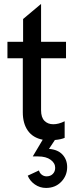

<svg xmlns="http://www.w3.org/2000/svg" viewBox="-20 -699 389 970"><path d="M227.5 53.2Q272 56.6 295.7 82Q319.3 107.4 319.3 145Q319.3 188.5 289.3 219.5Q259.3 250.5 212.4 250.5Q181.6 250.5 156.2 232.9Q130.9 215.3 120.1 188.5L176.8 162.1Q179.7 174.3 190.4 183.1Q201.2 191.9 215.3 191.9Q234.9 191.9 246.8 179.7Q258.8 167.5 258.8 148.9Q258.8 125 235.8 108.2Q212.9 91.3 172.4 91.3H145.5L195.8 6.8Q146 -2.9 120.6 -39.1Q95.2 -75.2 95.2 -131.8V-404.8H17.6V-487.8H96.7V-603L187.5 -679.2V-487.8H313.5V-404.8H187.5V-141.6Q187.5 -106 204.6 -88.6Q221.7 -71.3 249 -71.3Q276.4 -71.3 306.6 -86.4V-2.4Q288.1 5.4 257.3 8.3Z"/></svg>

Font: HK Grotesk Medium
Style: Regular
Weight: 500
Designer: Alfredo Marco Pradil and Stefan Peev
Foundry: Hanken Design Co.
Version: Version 1.045;PS 001.045;hotconv 1.0.88;makeotf.lib2.5.64775